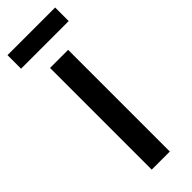

<svg xmlns="http://www.w3.org/2000/svg" viewBox="-251 -704 721 721"><g transform="rotate(-45 109.5 -343.5)"><path d="M236 -687H-17V-615H236ZM158 0V-540H62V0Z"/></g></svg>

Font: Noto Sans Lao ExtraCondensed Medium
Style: Regular
Weight: 500
Width: 2
Designer: Monotype Design Team
Foundry: Monotype Imaging Inc.
Version: Version 2.003